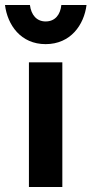

<svg xmlns="http://www.w3.org/2000/svg" viewBox="-54 -750 367 770"><path d="M-34 -730C-24 -650 29 -573 129 -573C229 -573 283 -650 293 -730H192C188 -691 167 -664 129 -664C93 -664 71 -690 66 -730H-34ZM196 -500V0H62V-500Z"/></svg>

Font: RazerF5
Style: Bold
Weight: 700
Foundry: Razer Inc.
Version: Version 2